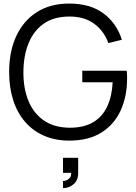

<svg xmlns="http://www.w3.org/2000/svg" viewBox="-20 -754 745 1050"><path d="M324.5 275V236Q330.5 236 341.5 232.5Q352.5 229 361.2 219.2Q370 209.5 369 191.5H324.5V109H407.5V191.5Q407.5 233.5 381.5 254.2Q355.5 275 324.5 275ZM358.5 15Q282.5 15 221.5 -11.5Q160.5 -38 117.8 -87Q75 -136 52.5 -205.2Q30 -274.5 30 -360Q30 -473 69.2 -557.2Q108.5 -641.5 182 -688Q255.5 -734.5 358.5 -734.5Q473.5 -734.5 545.8 -680.8Q618 -627 646.5 -536.5L572.5 -518.5Q549 -584.5 495.2 -624Q441.5 -663.5 361.5 -663.5Q277 -664 221 -625.8Q165 -587.5 136.8 -518.8Q108.5 -450 108 -360Q107.5 -270 135.8 -201.8Q164 -133.5 220.5 -94.8Q277 -56 361.5 -55.5Q439 -55.5 489.5 -85.5Q540 -115.5 566.2 -171.5Q592.5 -227.5 596 -304H430V-367H673Q674.5 -355.5 674.8 -342.8Q675 -330 675 -324.5Q675 -227 640 -150.2Q605 -73.5 534.8 -29.2Q464.5 15 358.5 15Z"/></svg>

Font: Manrope ExtraLight
Style: Regular
Weight: 400
Version: Version 4.504